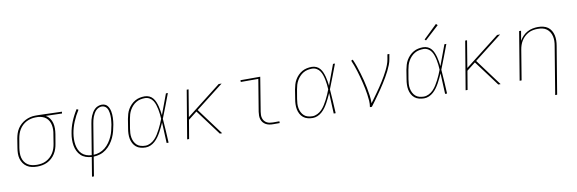

<svg xmlns="http://www.w3.org/2000/svg" viewBox="-61 -1285 6122 2037"><g transform="rotate(-10 3000.0 -266.5)"><path d="M246 8Q216 8 187.5 2Q159 -4 136 -19Q113 -34 97 -57Q81 -80 73.5 -107Q66 -134 66.5 -164Q67 -194 72 -223L88 -323Q93 -350 101.5 -376Q110 -402 125.5 -426Q141 -450 163 -469.5Q185 -489 210.5 -502Q236 -515 263 -521.5Q290 -528 316 -528Q320 -528 323.5 -528Q327 -528 331 -528Q335 -528 339.5 -528Q344 -528 348 -528L604 -520L601 -501L427 -506Q452 -492 468.5 -468.5Q485 -445 492.5 -416.5Q500 -388 499.5 -357.5Q499 -327 494 -297L477 -197Q473 -170 464 -143Q455 -116 439.5 -91.5Q424 -67 402 -47Q380 -27 354 -14.5Q328 -2 300.5 3Q273 8 246 8ZM246 -11Q271 -11 296.5 -15.5Q322 -20 345.5 -32Q369 -44 389 -62.5Q409 -81 423 -103.5Q437 -126 445 -150.5Q453 -175 457 -200L473 -300Q478 -325 478.5 -349.5Q479 -374 474.5 -397.5Q470 -421 459 -441.5Q448 -462 430.5 -477Q413 -492 390.5 -499.5Q368 -507 343 -509H328Q325 -509 321.5 -509Q318 -509 315 -509Q291 -509 266 -503Q241 -497 218 -485Q195 -473 175.5 -454.5Q156 -436 142.5 -414Q129 -392 121 -368Q113 -344 109 -320L92 -220Q88 -194 87.5 -167Q87 -140 93 -115.5Q99 -91 113 -70Q127 -49 147.5 -35.5Q168 -22 194 -16.5Q220 -11 246 -11Z M798 215 832 8Q799 6 769 -4.5Q739 -15 717 -36Q695 -57 681.5 -85Q668 -113 662.5 -144Q657 -175 657.5 -208Q658 -241 664 -274Q674 -338 699.5 -400.5Q725 -463 762 -520L780 -510Q744 -454 719 -393.5Q694 -333 684 -272Q679 -241 678.5 -211Q678 -181 682.5 -152.5Q687 -124 698.5 -97.5Q710 -71 730 -51.5Q750 -32 777.5 -22Q805 -12 835 -11L890 -343Q893 -363 898 -382.5Q903 -402 911 -421Q919 -440 930 -458Q941 -476 956.5 -490.5Q972 -505 992 -512.5Q1012 -520 1031 -520Q1050 -520 1066 -513.5Q1082 -507 1092.5 -494Q1103 -481 1109.5 -465.5Q1116 -450 1119.5 -433Q1123 -416 1124 -398Q1125 -380 1124.5 -362Q1124 -344 1122 -326Q1120 -308 1117 -290Q1111 -256 1102 -221.5Q1093 -187 1078 -154Q1063 -121 1040 -90.5Q1017 -60 987.5 -37.5Q958 -15 923 -4Q888 7 853 8L819 215ZM856 -11Q888 -12 920.5 -23.5Q953 -35 980 -57Q1007 -79 1027 -107.5Q1047 -136 1061 -166.5Q1075 -197 1083 -229Q1091 -261 1097 -293Q1099 -309 1101 -325Q1103 -341 1104 -357Q1105 -373 1104 -388.5Q1103 -404 1101 -419.5Q1099 -435 1094 -449.5Q1089 -464 1080.5 -475.5Q1072 -487 1058 -494Q1044 -501 1028 -501Q1011 -501 994 -493Q977 -485 964.5 -471.5Q952 -458 943 -441.5Q934 -425 927.5 -408.5Q921 -392 917 -374.5Q913 -357 910 -340Z M1414 8Q1386 8 1359 1Q1332 -6 1312 -22.5Q1292 -39 1279.5 -62.5Q1267 -86 1262 -112.5Q1257 -139 1258 -167Q1259 -195 1264 -223L1280 -323Q1285 -349 1292.5 -375Q1300 -401 1314 -425Q1328 -449 1348 -469.5Q1368 -490 1392 -503.5Q1416 -517 1442.5 -522.5Q1469 -528 1495 -528Q1522 -528 1545 -517.5Q1568 -507 1583.5 -488Q1599 -469 1608.5 -446Q1618 -423 1624.5 -399Q1631 -375 1635 -349.5Q1639 -324 1642 -299Q1663 -354 1683 -409.5Q1703 -465 1724 -520H1745Q1720 -455 1695.5 -389.5Q1671 -324 1645 -260Q1651 -195 1654 -130Q1657 -65 1661 0H1640Q1637 -56 1635 -111.5Q1633 -167 1630 -223Q1619 -198 1607 -173Q1595 -148 1581.5 -123.5Q1568 -99 1551.5 -76Q1535 -53 1513.5 -33.5Q1492 -14 1466 -3Q1440 8 1414 8ZM1414 -11Q1441 -11 1468 -24.5Q1495 -38 1515.5 -59.5Q1536 -81 1551.5 -106Q1567 -131 1580.5 -157Q1594 -183 1605.5 -209.5Q1617 -236 1627 -263Q1626 -289 1623 -315Q1620 -341 1615 -366.5Q1610 -392 1602 -416.5Q1594 -441 1580.5 -462Q1567 -483 1544.5 -496Q1522 -509 1495 -509Q1472 -509 1447.5 -504Q1423 -499 1401 -486Q1379 -473 1361.5 -454Q1344 -435 1331.5 -413Q1319 -391 1312 -367.5Q1305 -344 1301 -320L1284 -220Q1280 -195 1278.5 -170Q1277 -145 1281.5 -121Q1286 -97 1296.5 -76Q1307 -55 1324 -39.5Q1341 -24 1365 -17.5Q1389 -11 1414 -11Z M1861 0 1948 -520H1968L1920 -230L2292 -520H2324L2025 -287L2238 0H2213L2144 -93L2009 -274L1916 -201L1882 0Z M2789 0Q2768 0 2748 -3.5Q2728 -7 2710.5 -16.5Q2693 -26 2680.5 -41Q2668 -56 2662 -75Q2656 -94 2656 -114.5Q2656 -135 2659 -156L2716 -501H2527V-520H2740L2680 -153Q2677 -135 2677 -117.5Q2677 -100 2682 -83.5Q2687 -67 2697.5 -54Q2708 -41 2722.5 -33Q2737 -25 2754.5 -22Q2772 -19 2789 -19H2858V0Z M3214 8Q3186 8 3159 1Q3132 -6 3112 -22.5Q3092 -39 3079.5 -62.5Q3067 -86 3062 -112.5Q3057 -139 3058 -167Q3059 -195 3064 -223L3080 -323Q3085 -349 3092.5 -375Q3100 -401 3114 -425Q3128 -449 3148 -469.5Q3168 -490 3192 -503.5Q3216 -517 3242.5 -522.5Q3269 -528 3295 -528Q3322 -528 3345 -517.5Q3368 -507 3383.5 -488Q3399 -469 3408.5 -446Q3418 -423 3424.5 -399Q3431 -375 3435 -349.5Q3439 -324 3442 -299Q3463 -354 3483 -409.5Q3503 -465 3524 -520H3545Q3520 -455 3495.5 -389.5Q3471 -324 3445 -260Q3451 -195 3454 -130Q3457 -65 3461 0H3440Q3437 -56 3435 -111.5Q3433 -167 3430 -223Q3419 -198 3407 -173Q3395 -148 3381.5 -123.5Q3368 -99 3351.5 -76Q3335 -53 3313.5 -33.5Q3292 -14 3266 -3Q3240 8 3214 8ZM3214 -11Q3241 -11 3268 -24.5Q3295 -38 3315.5 -59.5Q3336 -81 3351.5 -106Q3367 -131 3380.5 -157Q3394 -183 3405.5 -209.5Q3417 -236 3427 -263Q3426 -289 3423 -315Q3420 -341 3415 -366.5Q3410 -392 3402 -416.5Q3394 -441 3380.5 -462Q3367 -483 3344.5 -496Q3322 -509 3295 -509Q3272 -509 3247.5 -504Q3223 -499 3201 -486Q3179 -473 3161.5 -454Q3144 -435 3131.5 -413Q3119 -391 3112 -367.5Q3105 -344 3101 -320L3084 -220Q3080 -195 3078.5 -170Q3077 -145 3081.5 -121Q3086 -97 3096.5 -76Q3107 -55 3124 -39.5Q3141 -24 3165 -17.5Q3189 -11 3214 -11Z M3830 0Q3836 -35 3833.5 -69.5Q3831 -104 3826 -137.5Q3821 -171 3814.5 -203.5Q3808 -236 3800 -268.5Q3792 -301 3783.5 -333Q3775 -365 3765 -397Q3755 -429 3744 -459.5Q3733 -490 3720 -520L3738 -528Q3755 -490 3768.5 -450.5Q3782 -411 3794 -371Q3806 -331 3816.5 -290Q3827 -249 3835 -207.5Q3843 -166 3849 -123.5Q3855 -81 3854 -38Q3873 -63 3891.5 -88.5Q3910 -114 3928.5 -140Q3947 -166 3964.5 -192Q3982 -218 3998.5 -244.5Q4015 -271 4030.5 -298Q4046 -325 4060 -353Q4074 -381 4085 -410Q4096 -439 4101 -468L4110 -520H4131L4122 -468Q4117 -436 4104.5 -405Q4092 -374 4077 -343.5Q4062 -313 4044.5 -283.5Q4027 -254 4009 -225Q3991 -196 3971.5 -167.5Q3952 -139 3932 -111Q3912 -83 3892 -55Q3872 -27 3851 0Z M4414 8Q4386 8 4359 1Q4332 -6 4312 -22.5Q4292 -39 4279.5 -62.5Q4267 -86 4262 -112.5Q4257 -139 4258 -167Q4259 -195 4264 -223L4280 -323Q4285 -349 4292.5 -375Q4300 -401 4314 -425Q4328 -449 4348 -469.5Q4368 -490 4392 -503.5Q4416 -517 4442.5 -522.5Q4469 -528 4495 -528Q4522 -528 4545 -517.5Q4568 -507 4583.5 -488Q4599 -469 4608.5 -446Q4618 -423 4624.5 -399Q4631 -375 4635 -349.5Q4639 -324 4642 -299Q4663 -354 4683 -409.5Q4703 -465 4724 -520H4745Q4720 -455 4695.5 -389.5Q4671 -324 4645 -260Q4651 -195 4654 -130Q4657 -65 4661 0H4640Q4637 -56 4635 -111.5Q4633 -167 4630 -223Q4619 -198 4607 -173Q4595 -148 4581.5 -123.5Q4568 -99 4551.5 -76Q4535 -53 4513.5 -33.5Q4492 -14 4466 -3Q4440 8 4414 8ZM4414 -11Q4441 -11 4468 -24.5Q4495 -38 4515.5 -59.5Q4536 -81 4551.5 -106Q4567 -131 4580.5 -157Q4594 -183 4605.5 -209.5Q4617 -236 4627 -263Q4626 -289 4623 -315Q4620 -341 4615 -366.5Q4610 -392 4602 -416.5Q4594 -441 4580.5 -462Q4567 -483 4544.5 -496Q4522 -509 4495 -509Q4472 -509 4447.5 -504Q4423 -499 4401 -486Q4379 -473 4361.5 -454Q4344 -435 4331.5 -413Q4319 -391 4312 -367.5Q4305 -344 4301 -320L4284 -220Q4280 -195 4278.5 -170Q4277 -145 4281.5 -121Q4286 -97 4296.5 -76Q4307 -55 4324 -39.5Q4341 -24 4365 -17.5Q4389 -11 4414 -11ZM4539 -594 4526 -606 4673 -748 4689 -732Z M4861 0 4948 -520H4968L4920 -230L5292 -520H5324L5025 -287L5238 0H5213L5144 -93L5009 -274L4916 -201L4882 0Z M5788 215 5873 -300Q5878 -326 5878.5 -352Q5879 -378 5873.5 -402.5Q5868 -427 5855 -448Q5842 -469 5822.5 -483.5Q5803 -498 5778 -503.5Q5753 -509 5726 -509Q5702 -509 5676.5 -504.5Q5651 -500 5628 -488Q5605 -476 5585 -457.5Q5565 -439 5551 -416.5Q5537 -394 5529 -370Q5521 -346 5517 -321L5464 0H5443L5529 -520H5550L5532 -415Q5547 -442 5569 -464.5Q5591 -487 5618 -501.5Q5645 -516 5674.5 -522Q5704 -528 5732 -528Q5761 -528 5789 -521.5Q5817 -515 5838.5 -499.5Q5860 -484 5874 -460.5Q5888 -437 5894 -410Q5900 -383 5899.5 -354.5Q5899 -326 5894 -297L5809 215Z"/></g></svg>

Font: Iosevka SS04 Th Ex Obl
Style: Regular
Weight: 100
Width: 7
Italic angle: -9°
Monospace: yes
Designer: Belleve Invis
Foundry: Belleve Invis
Version: Version 19.0.0; ttfautohint (v1.8.4)